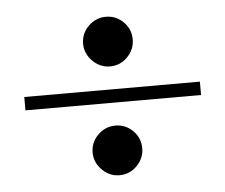

<svg xmlns="http://www.w3.org/2000/svg" viewBox="-39 -570 588 501"><g transform="rotate(-5 255.0 -319.5)"><path d="M25 -337H485V-302H25ZM255 -112Q229 -112 209.5 -131.5Q190 -151 190 -177Q190 -204 209.5 -223Q229 -242 255 -242Q282 -242 301 -223Q320 -204 320 -177Q320 -151 301 -131.5Q282 -112 255 -112ZM255 -397Q229 -397 209.5 -416.5Q190 -436 190 -462Q190 -489 209.5 -508Q229 -527 255 -527Q282 -527 301 -508Q320 -489 320 -462Q320 -436 301 -416.5Q282 -397 255 -397Z"/></g></svg>

Font: Brygada 1918 SemiBold
Style: Regular
Weight: 600
Designer: Mateusz Machalski | Borys Kosmynka | Przemek Hoffer
Foundry: NIEPODLEGLA 2018
Version: Version 3.006